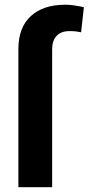

<svg xmlns="http://www.w3.org/2000/svg" viewBox="-20 -780 370 800"><path d="M197.3 0H56.6V-575.2Q56.6 -665.5 108.4 -712.9Q160.2 -760.3 251.5 -760.3Q271.5 -760.3 290.5 -757.3Q309.6 -754.4 329.6 -750L317.9 -645.5Q307.1 -647.9 296.1 -649.2Q285.2 -650.4 269.5 -650.4Q234.9 -650.4 216.1 -630.9Q197.3 -611.3 197.3 -575.2Z"/></svg>

Font: Vazirmatn RD
Style: Bold
Weight: 700
Designer: Saber Rastikerdar
Foundry: Saber Rastikerdar
Version: Version 32.102